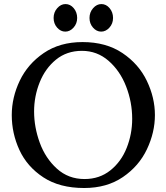

<svg xmlns="http://www.w3.org/2000/svg" viewBox="-20 -927 834 963"><path d="M39 0ZM757 -350Q757 -263 717 -178.5Q677 -94 596.5 -39Q516 16 402 16Q279 16 197.5 -37.5Q116 -91 77.5 -174.5Q39 -258 39 -350Q39 -438 79 -522Q119 -606 199.5 -661Q280 -716 394 -716Q512 -716 594 -661Q676 -606 716.5 -521.5Q757 -437 757 -350ZM151 -368Q151 -289 179.5 -211Q208 -133 265.5 -81Q323 -29 404 -29Q479 -29 533.5 -72.5Q588 -116 615.5 -185.5Q643 -255 643 -331Q643 -415 612.5 -493.5Q582 -572 524.5 -622Q467 -672 391 -672Q315 -672 261 -628Q207 -584 179 -514Q151 -444 151 -368ZM547 -837Q547 -808.6 528.8 -788.5Q510.7 -768.4 487.5 -768.4Q464.2 -768.4 446.5 -788.5Q428.9 -808.6 428.9 -837Q428.9 -865.5 447 -886Q465.1 -906.6 488.4 -906.6Q512.6 -906.6 529.8 -886Q547 -865.5 547 -837ZM367 -837Q367 -808.6 348.8 -788.5Q330.7 -768.4 307.5 -768.4Q284.2 -768.4 266.5 -788.5Q248.9 -808.6 248.9 -837Q248.9 -865.5 267 -886Q285.1 -906.6 308.4 -906.6Q332.6 -906.6 349.8 -886Q367 -865.5 367 -837Z"/></svg>

Font: Sumana
Style: Regular
Weight: 400
Designer: Cyreal, Alexei Vanyashin (Devanagari), Olga Karpushina (Latin)
Foundry: Cyreal
Version: Version 1.015;PS 001.015;hotconv 1.0.70;makeotf.lib2.5.58329